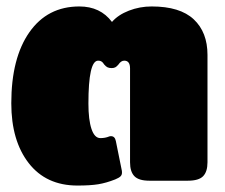

<svg xmlns="http://www.w3.org/2000/svg" viewBox="-20 -560 698 595"><path d="M15 -240Q15 -380 71 -460Q127 -540 226 -540Q291 -540 327 -492Q346 -514 379.5 -527Q413 -540 450 -540Q538 -540 580.5 -500Q623 -460 623 -390V-57Q623 -28 609.5 -14Q596 0 562 0H443Q410 0 396.5 -14Q383 -28 383 -57V-348Q383 -372 365 -372Q355 -372 347 -360Q342 -354 337.5 -351.5Q333 -349 326 -349Q318 -349 313 -351.5Q308 -354 303 -360Q302 -362 299 -365.5Q296 -369 292.5 -370.5Q289 -372 284 -372Q254 -372 254 -239Q254 -189 263.5 -160.5Q273 -132 291 -132Q306 -132 318 -137Q320 -138 324 -138Q336 -138 339 -123L357 -34Q358 -31 358 -25Q358 -18 353.5 -13.5Q349 -9 337 -4Q309 7 284.5 11Q260 15 220 15Q123 15 69 -54.5Q15 -124 15 -240Z"/></svg>

Font: Mitr
Style: Bold
Weight: 700
Designer: Thanarat Vachiruckul
Foundry: Cadson Demak
Version: Version 1.003